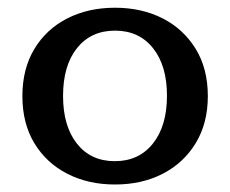

<svg xmlns="http://www.w3.org/2000/svg" viewBox="-20 -473 607 507"><path d="M283.7 14.2Q212.9 14.2 157.7 -14.2Q102.5 -42.5 70.8 -94.7Q39.1 -147 39.1 -219.2Q39.1 -291 70.6 -343.5Q102.1 -396 157.5 -424.3Q212.9 -452.6 283.7 -452.6Q354 -452.6 409.2 -424.6Q464.4 -396.5 496.6 -344.2Q528.8 -292 528.8 -219.2Q528.8 -147.9 497.1 -95.5Q465.3 -43 410.2 -14.4Q355 14.2 283.7 14.2ZM283.2 -47.4Q346.7 -47.4 383.8 -94Q420.9 -140.6 420.9 -220.2Q420.9 -299.8 384 -345.9Q347.2 -392.1 283.7 -392.1Q220.2 -392.1 183.3 -345.9Q146.5 -299.8 146.5 -219.7Q146.5 -140.1 183.1 -93.8Q219.7 -47.4 283.2 -47.4Z"/></svg>

Font: Kameron Medium
Style: Regular
Weight: 500
Designer: Vernon Adams
Foundry: Vernon Adams
Version: Version 1.100